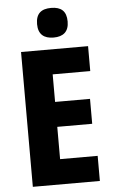

<svg xmlns="http://www.w3.org/2000/svg" viewBox="-61 -973 597 1013"><g transform="rotate(-5 237.0 -466.0)"><path d="M249 -932C197 -932 168 -909 168 -853C168 -799 198 -775 249 -775C300 -775 330 -799 330 -853C330 -908 302 -932 249 -932ZM426 0V-133H227V-304H412V-436H227V-582H426V-714H71V0Z"/></g></svg>

Font: Noto Sans Gujarati Condensed ExtraBold
Style: Regular
Weight: 800
Width: 3
Designer: Jelle Bosma - Monotype Design Team, Universal Thirst
Foundry: Monotype Imaging Inc.
Version: Version 2.106